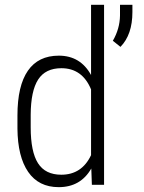

<svg xmlns="http://www.w3.org/2000/svg" viewBox="-20 -770 601 800"><path d="M52.7 -288.6Q52.7 -412.6 96.2 -475.3Q139.6 -538.1 225.1 -538.1Q314.9 -538.1 359.4 -457.5V-750H413.6V0H362.8L360.4 -67.9Q315.9 9.8 224.6 9.8Q141.1 9.8 97.4 -53.7Q53.7 -117.2 52.7 -233.9ZM107.9 -239.3Q107.9 -137.7 138.4 -89.8Q168.9 -42 235.4 -42Q320.8 -42 359.4 -123.5V-397.5Q322.8 -485.8 235.8 -485.8Q169.4 -485.8 138.9 -438.5Q108.4 -391.1 107.9 -292ZM481.9 -574.7 450.2 -600.1Q479 -649.9 480 -704.6V-750H531.7V-719.7Q531.7 -625.5 481.9 -574.7Z"/></svg>

Font: Roboto Condensed Light
Style: Regular
Weight: 300
Designer: Google
Version: Version 2.134; 2016